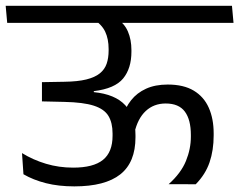

<svg xmlns="http://www.w3.org/2000/svg" viewBox="-42 -653 843 677"><path d="M458 -572.4H781.4L775.9 -632.6H452.6ZM552.7 -3.6 648.2 -3.3Q682.5 -38.3 696.9 -80.6Q711.4 -123 711.4 -175.9V-182.5Q711.4 -234.5 694.1 -273.2Q676.9 -311.9 641.2 -333.4Q605.5 -354.9 549.4 -354.9Q505.2 -354.9 473 -340.2Q440.9 -325.6 420.4 -299.7Q399.8 -273.7 389.6 -239.4L431.9 -184.1Q443.3 -235 471.9 -261.6Q500.5 -288.1 542.2 -288.1Q588.4 -288.1 609.7 -259.6Q631 -231.1 631 -177V-170.8Q631 -127.9 613.6 -85.3Q596.3 -42.7 552.7 -3.6ZM-16.6 -572.4H517.3L511.9 -632.6H-22ZM370.4 -586.3H285.8Q316.8 -567 328.9 -541.3Q341 -515.7 341 -480.3V-474.9Q341 -448.5 334 -428.2Q327 -408 309.8 -394.2Q292.6 -380.3 262.2 -372.8Q231.8 -365.3 184.6 -364.7L105.9 -363.3V-295.5L184.9 -293.7Q251.8 -292.3 288.7 -280.4Q325.6 -268.5 340.3 -244.3Q354.9 -220.2 354.9 -182.3V-174.3Q354.9 -116.5 321 -89.2Q287.2 -61.9 215.9 -61.9Q165.8 -61.9 120.3 -75.5Q74.7 -89.1 35.6 -113.2L40.7 -38.6Q75.5 -18.4 120 -7.1Q164.5 4.2 220 4.2Q328.7 4.2 382.2 -38.2Q435.7 -80.6 435.7 -168.9V-176.5Q435.7 -243.3 399.7 -282Q363.7 -320.8 288.8 -328.1V-331.6Q363 -340.6 392.2 -376.3Q421.4 -411.9 421.4 -470.6V-476.5Q421.4 -513.1 409.1 -541.7Q396.9 -570.4 370.4 -586.3Z"/></svg>

Font: Anek Devanagari Medium
Style: Regular
Weight: 500
Designer: Kailash Malviya (Devanagari) & Yesha Goshar (Latin)
Foundry: Ek Type
Version: Version 1.003